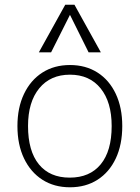

<svg xmlns="http://www.w3.org/2000/svg" viewBox="-20 -788 593 815"><path d="M277 7Q210 7 160 -25Q110 -57 82 -115.5Q54 -174 54 -253Q54 -331 82 -389.5Q110 -448 160 -480Q210 -512 277 -512Q344 -512 394 -480Q444 -448 471.5 -389.5Q499 -331 499 -253Q499 -174 471.5 -115.5Q444 -57 394 -25Q344 7 277 7ZM276 -34Q361 -34 407.5 -90.5Q454 -147 454 -253Q454 -355 407 -413Q360 -471 277 -471Q194 -471 146.5 -413Q99 -355 99 -253Q99 -147 145 -90.5Q191 -34 276 -34ZM197 -566H145L257 -768H296L408 -566H356L277 -725Z"/></svg>

Font: Muli ExtraLight
Style: Regular
Weight: 250
Designer: Vernon Adams
Foundry: Vernon Adams
Version: Version 2.100; ttfautohint (v1.8.1.43-b0c9)